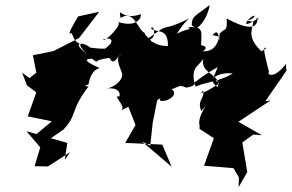

<svg xmlns="http://www.w3.org/2000/svg" viewBox="-20 -651 1190 782"><path d="M244 0 254 -69 187 -88 238 -123C297 -184 263 -199 343 -302C344 -293 311 -305 340 -306C353 -379 392 -371 385 -374C324 -402 322 -410 354 -412C394 -387 343 -406 426 -415C445 -375 463 -433 474 -428C452 -421 461 -393 475 -358C489 -330 447 -295 413 -290C427 -293 473 -294 467 -258C432 -266 500 -216 472 -201L503 -216L532 -142L490 -69L641 -62L679 28L558 -75L592 -58L602 -151L620 -242C651 -266 606 -229 660 -243C698 -259 693 -280 679 -287C719 -303 711 -305 739 -294C788 -302 772 -322 765 -320C766 -300 772 -324 867 -378C834 -292 839 -361 928 -352C880 -320 812 -316 777 -298C760 -343 771 -370 782 -381C771 -370 821 -419 811 -422C785 -347 883 -354 867 -296C825 -327 857 -333 872 -311C783 -250 796 -282 809 -279C811 -248 782 -240 800 -199C849 -256 780 -182 793 -139V-126L851 -88L811 24L931 34L953 72L952 111L987 50L967 -71L1012 -103L1047 -100L951 -155L1082 -242L1061 -239C1089 -281 1119 -321 1147 -364C1154 -381 1144 -343 1145 -391C1095 -325 1064 -349 1076 -357C1064 -404 1045 -471 1064 -454C982 -405 997 -410 1056 -365C1049 -366 1061 -381 1045 -382C1044 -392 1037 -432 1046 -440C990 -497 1003 -517 1012 -562C957 -574 999 -557 1018 -586C1005 -596 935 -513 1038 -580C997 -567 1050 -576 1028 -570C1026 -541 1000 -523 903 -576C909 -497 879 -558 872 -485C870 -555 840 -493 843 -509C896 -496 884 -496 878 -516C872 -538 883 -438 806 -442C849 -471 756 -470 799 -465C800 -520 812 -546 747 -540C765 -507 823 -559 834 -631C775 -583 761 -588 761 -547C804 -524 775 -551 701 -514C731 -565 758 -580 749 -575C620 -512 690 -573 580 -492C621 -480 608 -557 595 -536C614 -514 665 -543 664 -464C593 -461 591 -515 566 -467C629 -482 572 -495 569 -517C539 -531 528 -613 471 -578C463 -634 467 -564 554 -593C556 -581 540 -535 456 -563C491 -561 404 -475 400 -490C438 -503 451 -480 403 -450C444 -456 411 -448 348 -457C320 -479 278 -486 336 -428C266 -487 328 -462 292 -480C269 -510 294 -472 271 -517C246 -499 290 -570 298 -584L384 -603L302 -496L198 -443L114 -426L128 -355L100 -333L70 -355L90 -303L128 -275L93 -177L191 -157L129 -105L88 -116L144 -51L121 26L175 27L265 -31Z"/></svg>

Font: Hussar Lance
Style: ExBdObl
Weight: 700
Foundry: Cannot Into Space Fonts, PlusOne Fonts
Version: Version 2.270